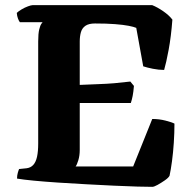

<svg xmlns="http://www.w3.org/2000/svg" viewBox="-20 -724 747 744"><path d="M570 0Q552 0 512.5 -1Q473 -2 421.5 -4.5Q370 -7 314 -10Q258 -13 205 -16.5Q152 -20 110.5 -24Q69 -28 46 -32Q46 -44 49 -54.5Q52 -65 54 -69L83 -72Q99 -74 109 -85Q119 -96 123.5 -116.5Q128 -137 128 -168V-563Q128 -594 132 -610Q136 -626 140.5 -632Q145 -638 145 -638H57Q53 -643 49.5 -652.5Q46 -662 45 -674Q51 -680 63.5 -687.5Q76 -695 88.5 -699.5Q101 -704 106 -704H570Q590 -696 612.5 -680.5Q635 -665 648 -648Q643 -582 633.5 -531Q624 -480 616 -453Q595 -453 572.5 -457.5Q550 -462 535 -467L508 -616Q499 -620 478.5 -624Q458 -628 425.5 -630.5Q393 -633 348 -633Q324 -633 311 -624Q298 -615 293.5 -599Q289 -583 289 -563V-395Q330 -397 361.5 -398Q393 -399 422.5 -401.5Q452 -404 485 -408L499 -391Q497 -367 494 -352Q491 -337 487 -325H289V-143Q289 -121 283.5 -103Q278 -85 273 -79H496L570 -263Q597 -263 622 -256.5Q647 -250 656 -245Q656 -209 653.5 -171Q651 -133 646.5 -99.5Q642 -66 637 -43Q633 -35 618.5 -25Q604 -15 590.5 -7.5Q577 0 570 0Z"/></svg>

Font: Texturina 12pt ExtraBold
Style: Regular
Weight: 800
Designer: Guillermo Torres Carreño
Foundry: Omnibus-Type
Version: Version 1.002